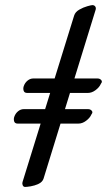

<svg xmlns="http://www.w3.org/2000/svg" viewBox="-20 -725 423 759"><path d="M87.5 -357.6Q75.9 -357.6 73.3 -366.9Q70.7 -376.3 74.2 -385.2Q78.6 -397.9 89 -406.4Q99.3 -414.8 111.7 -414.8H365.1Q374.2 -414.8 379.6 -409.1Q384.9 -403.5 381.1 -397.2Q380.1 -396.2 379.6 -395.3Q379.1 -394.4 378.2 -392.6Q372.5 -379.7 357.8 -368.7Q343 -357.6 327.1 -357.6ZM50 -236.4Q38.4 -236.4 35.8 -245.7Q33.3 -255.1 36.7 -264Q41.2 -276.7 51.5 -285.2Q61.8 -293.6 74.3 -293.6H327.7Q336.8 -293.6 342.1 -287.9Q347.4 -282.3 343.6 -276Q342.6 -275 342.1 -274.1Q341.6 -273.2 340.8 -271.4Q335 -258.5 320.3 -247.5Q305.6 -236.4 289.7 -236.4ZM79.4 14Q72.9 14 70 7.9Q67.1 1.7 68.9 -4.9L273 -663.2Q277.6 -677.9 293.5 -686.9Q309.4 -696 325.3 -700.4Q341.1 -704.8 345 -704.8Q352.4 -704.8 356.3 -699.6Q360.2 -694.4 358.2 -686.9L152.2 -19Q147.7 -5.3 132.3 1.9Q116.9 9 101.5 11.5Q86 14 79.4 14Z"/></svg>

Font: EB Garamond
Style: Italic
Weight: 400
Italic angle: -17.2°
Designer: Georg Duffner and Octavio Pardo
Foundry: Georg Duffner
Version: Version 1.001